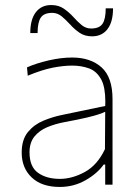

<svg xmlns="http://www.w3.org/2000/svg" viewBox="-20 -732 556 761"><path d="M217 9Q145 9 105.5 -28.8Q66 -66.5 66 -127Q66 -179 91 -209Q116 -239 152.8 -254Q189.5 -269 224 -276L397 -312Q397.5 -320.5 397.5 -328.5Q397.5 -385.5 382 -415.5Q364 -449.5 333.2 -460.8Q302.5 -472 266 -472Q231.5 -472 189.2 -463.8Q147 -455.5 90 -432L87 -465Q123 -481 172.5 -492.5Q222 -504 266 -504Q339 -504 382.5 -465Q426 -426 426 -339V0H397V-80H391Q365.5 -44 318.8 -17.5Q272 9 217 9ZM217 -23Q266 -23 316 -50.2Q366 -77.5 396 -141L397 -289Q387.5 -284.5 371.5 -279Q355.5 -273.5 324 -266Q292.5 -258.5 236 -248Q198.5 -241 167 -227.8Q135.5 -214.5 116.2 -190.5Q97 -166.5 97 -128Q97 -71 130.8 -47Q164.5 -23 217 -23ZM345 -588Q316 -588 295.5 -602Q275 -616 258.5 -634.5Q241.5 -653 224.8 -667Q208 -681 187 -681Q154 -681 141.5 -662Q129 -643 129 -601H100Q100 -655 122 -683.5Q144 -712 183 -712Q212 -712 232.5 -698Q253 -684 270 -665.5Q286.5 -647 303.2 -633Q320 -619 341 -619Q374 -619 386.5 -638Q399 -657 399 -699H428Q428 -645 406 -616.5Q384 -588 345 -588Z"/></svg>

Font: Heraclito Thin
Style: Regular
Weight: 100
Designer: Kostas Bartsokas (font) & Cristiano Sobral (main changes)
Foundry: Kostas Bartsokas (font) & Cristiano Sobral (main changes)
Version: Version 1.00;July 8, 2020;FontCreator 13.0.0.2655 64-bit